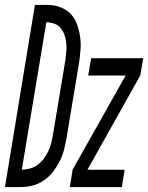

<svg xmlns="http://www.w3.org/2000/svg" viewBox="-62 -755 598 775"><path d="M-42 0 79 -735H136Q162 -734 186 -724Q210 -714 225.5 -696.5Q241 -679 249.5 -655Q258 -631 261.5 -605.5Q265 -580 263 -554Q261 -528 257 -501L206 -195Q202 -172 196 -149Q190 -126 178.5 -103.5Q167 -81 151.5 -61Q136 -41 114.5 -26.5Q93 -12 69.5 -6Q46 0 23 0ZM26 -70Q42 -70 58.5 -74.5Q75 -79 89.5 -89.5Q104 -100 114.5 -114Q125 -128 132.5 -143.5Q140 -159 144 -174.5Q148 -190 151 -207L202 -513Q204 -530 205.5 -547Q207 -564 205.5 -581Q204 -598 198.5 -613.5Q193 -629 183.5 -641Q174 -653 158.5 -659Q143 -665 125 -665ZM220 0 231 -70 445 -450H294L306 -520H516L504 -450L291 -70H441L430 0Z"/></svg>

Font: Iosevka Oblique
Style: Regular
Weight: 400
Italic angle: -9°
Monospace: yes
Designer: Belleve Invis
Foundry: Belleve Invis
Version: Version 32.5.0; ttfautohint (v1.8.4)